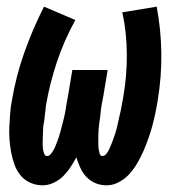

<svg xmlns="http://www.w3.org/2000/svg" viewBox="-20 -548 540 576"><path d="M108 8Q88 8 70.5 0Q53 -8 41.5 -22Q30 -36 23.5 -54Q17 -72 13.5 -91Q10 -110 8.5 -129.5Q7 -149 8 -168.5Q9 -188 10.5 -208Q12 -228 16 -248Q28 -320 53 -390.5Q78 -461 112 -528L206 -488Q172 -426 150.5 -361.5Q129 -297 118 -232Q117 -226 116.5 -219Q116 -212 115 -205.5Q114 -199 113.5 -192.5Q113 -186 111.5 -179Q110 -172 109.5 -165.5Q109 -159 109 -152.5Q109 -146 108.5 -139.5Q108 -133 108 -126.5Q108 -120 108 -113.5Q108 -107 109 -100.5Q110 -94 112.5 -87Q115 -80 121 -80Q128 -80 133 -86.5Q138 -93 141.5 -99.5Q145 -106 147.5 -112.5Q150 -119 152.5 -125.5Q155 -132 157 -138.5Q159 -145 161 -152Q163 -159 164.5 -165.5Q166 -172 168 -179Q170 -186 171.5 -192.5Q173 -199 174.5 -206Q176 -213 177 -219.5Q178 -226 179 -233Q180 -240 181.5 -246.5Q183 -253 184 -260L197 -338H303L290 -260Q289 -253 287.5 -246.5Q286 -240 285 -233.5Q284 -227 283 -220Q282 -213 281.5 -206.5Q281 -200 280 -193.5Q279 -187 278 -180Q277 -173 276.5 -166.5Q276 -160 275.5 -153.5Q275 -147 275 -140Q275 -133 275 -126.5Q275 -120 275 -113.5Q275 -107 276 -100.5Q277 -94 279 -87Q281 -80 287 -80Q294 -80 299 -86.5Q304 -93 307 -99Q310 -105 312.5 -111.5Q315 -118 317.5 -124.5Q320 -131 322.5 -138Q325 -145 327 -151.5Q329 -158 330.5 -164.5Q332 -171 333.5 -177.5Q335 -184 336.5 -191Q338 -198 339.5 -204.5Q341 -211 342.5 -217.5Q344 -224 345 -231Q346 -238 347.5 -244.5Q349 -251 350 -258Q361 -322 360.5 -386.5Q360 -451 347 -511L450 -528Q463 -460 464 -389Q465 -318 453 -246Q450 -227 446 -208Q442 -189 437 -170.5Q432 -152 425.5 -133.5Q419 -115 411 -96.5Q403 -78 393 -60.5Q383 -43 369.5 -27.5Q356 -12 337.5 -2Q319 8 300 8Q282 8 266.5 1.5Q251 -5 239.5 -17Q228 -29 221 -44.5Q214 -60 209 -76Q201 -61 191.5 -46.5Q182 -32 169.5 -19.5Q157 -7 140.5 0.5Q124 8 108 8Z"/></svg>

Font: Iosevka Term Curly Extrabold
Style: Italic
Weight: 800
Italic angle: -9°
Designer: Belleve Invis
Foundry: Belleve Invis
Version: Version 32.3.0